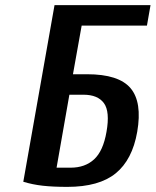

<svg xmlns="http://www.w3.org/2000/svg" viewBox="-20 -720 608 750"><path d="M243 10Q187 10 147 5.5Q107 1 71 -10L193 -700H568L554 -620H299L265 -430H320Q444 -430 490 -375.5Q536 -321 516 -205Q497 -96 432 -43Q367 10 243 10ZM201 -65H256Q312 -65 347.5 -97.5Q383 -130 396 -205Q410 -284 386 -317Q362 -350 306 -350H251Z"/></svg>

Font: Cuprum
Style: Bold Italic
Weight: 700
Italic angle: -10°
Designer: Jovanny Lemonad
Foundry: Jovanny Lemonad
Version: Version 3.000